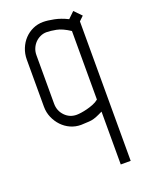

<svg xmlns="http://www.w3.org/2000/svg" viewBox="-143 -583 705 908"><g transform="rotate(-20 209.5 -129.5)"><path d="M303 -422Q265 -447 236 -452.5Q207 -458 188 -458Q171 -458 156 -451Q141 -444 130 -432.5Q119 -421 112.5 -405.5Q106 -390 106 -372V-128Q106 -92 130 -67Q154 -42 189 -42Q198 -42 212 -44Q226 -46 242 -50Q258 -54 274.5 -60.5Q291 -67 303 -77ZM285 -7Q256 7 232.5 8Q209 9 192 10Q164 10 139.5 -1Q115 -12 96.5 -31.5Q78 -51 67 -76.5Q56 -102 56 -131V-368Q56 -397 66.5 -423Q77 -449 95 -468Q113 -487 137 -498Q161 -509 189 -509Q211 -509 243.5 -502.5Q276 -496 310 -479L341 -509L376 -473L354 -452V250H304V-16Z"/></g></svg>

Font: Marvel
Style: Regular
Weight: 400
Designer: Carolina Trebol
Foundry: Carolina Trebol
Version: Version 1.001